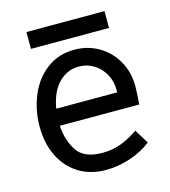

<svg xmlns="http://www.w3.org/2000/svg" viewBox="-100 -723 721 815"><g transform="rotate(-15 260.5 -315.5)"><path d="M271 -63Q314 -63 351 -76.5Q388 -90 429 -118L467 -56Q430 -26 376 -7.5Q322 11 267 11Q197 11 146 -21.5Q95 -54 68 -110.5Q41 -167 41 -239Q41 -311 67.5 -375Q94 -439 145.5 -478Q197 -517 268 -517Q326 -517 374 -489Q422 -461 450 -411.5Q478 -362 478 -302Q478 -277 474 -221H125Q128 -159 158.5 -111Q189 -63 271 -63ZM397 -295V-305Q397 -344 379.5 -375.5Q362 -407 332.5 -425Q303 -443 267 -443Q216 -443 178.5 -405Q141 -367 129 -295ZM91 -642H434V-568H91Z"/></g></svg>

Font: Bellota Text
Style: Bold
Weight: 700
Designer: Kemie Guaida
Foundry: Kemie Guaida
Version: Version 4.001